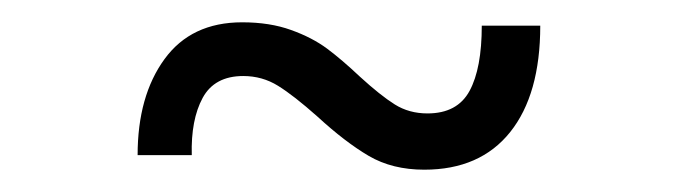

<svg xmlns="http://www.w3.org/2000/svg" viewBox="-20 -338 610 173"><path d="M266.1 -232.9Q244.6 -252 230.5 -260.7Q216.3 -269.5 199.2 -269.5Q173.3 -269.5 162.6 -249.8Q151.9 -230 152.8 -198.2H104Q104 -251.5 128.2 -284.7Q152.3 -317.9 198.2 -317.9Q223.1 -317.9 242.2 -311Q261.2 -304.2 274.7 -294.2Q288.1 -284.2 304.2 -269Q322.8 -252 335.7 -243.9Q348.6 -235.8 365.2 -235.8Q392.1 -235.8 403.1 -256.1Q414.1 -276.4 414.1 -314.9H466.8Q466.8 -252.9 439.7 -219Q412.6 -185.1 362.3 -185.1Q333.5 -185.1 312.3 -197.5Q291 -210 266.1 -232.9Z"/></svg>

Font: Acari Sans
Style: Italic
Weight: 400
Italic angle: -13°
Designer: Alfredo Marco Pradil and Stefan Peev
Foundry: Hanken Design Co.
Version: Version 1.045;January 11, 2019;FontCreator 11.5.0.2425 64-bi